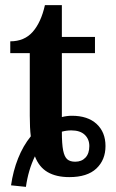

<svg xmlns="http://www.w3.org/2000/svg" viewBox="-20 -680 452 748"><path d="M23 42Q31 -14 50.5 -63Q70 -112 100 -149Q96 -181 96 -229V-473H20V-519Q75 -519 107.5 -556Q140 -593 155 -660H221V-536H350V-473H221V-224Q241 -229 260 -229Q322 -229 356.5 -197Q391 -165 391 -111Q391 -57 355.5 -23.5Q320 10 250 10Q199 10 165.5 -9.5Q132 -29 116 -71Q90 -17 81 48ZM328 -111Q328 -138 310 -155Q292 -172 258 -172Q239 -172 221 -167Q221 -119 226 -94Q231 -69 242 -59.5Q253 -50 273 -50Q298 -50 313 -66Q328 -82 328 -111Z"/></svg>

Font: Noto Serif SemiBold
Style: Regular
Weight: 600
Designer: Monotype Design Team
Foundry: Monotype Imaging Inc.
Version: Version 1.001